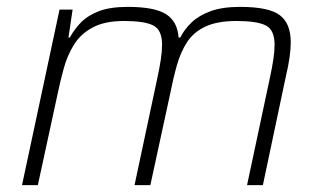

<svg xmlns="http://www.w3.org/2000/svg" viewBox="-20 -538 936 558"><path d="M44 0 153 -510H191L179 -429H183Q196 -453 215.5 -473Q235 -493 267.5 -505.5Q300 -518 351 -518Q430 -518 463 -496.5Q496 -475 499 -429H504Q516 -453 537 -473Q558 -493 592 -505.5Q626 -518 678 -518Q761 -518 793 -494Q825 -470 825 -415Q825 -396 821.5 -371Q818 -346 811 -317L744 0H698L764 -310Q771 -342 774.5 -366Q778 -390 778 -408Q778 -451 752.5 -464Q727 -477 667 -477Q612 -477 577.5 -461Q543 -445 524 -416Q505 -387 494 -348Q483 -309 474 -263L417 0H371L437 -310Q444 -342 447.5 -366Q451 -390 451 -408Q451 -451 425.5 -464Q400 -477 340 -477Q285 -477 250 -458.5Q215 -440 195.5 -409Q176 -378 165.5 -340Q155 -302 147 -263L90 0Z"/></svg>

Font: Saira Thin ExtraLight
Style: Italic
Weight: 250
Italic angle: -12°
Version: Version 1.101